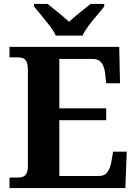

<svg xmlns="http://www.w3.org/2000/svg" viewBox="-20 -951 693 971"><path d="M28 0V-53H70Q84 -53 95.5 -57Q107 -61 114 -74Q121 -87 121 -113V-596Q121 -625 114.5 -638.5Q108 -652 96.5 -656.5Q85 -661 70 -661H28V-714H583L587 -530H517L512 -577Q508 -614 493.5 -633.5Q479 -653 448 -653H280V-403H517V-343H280V-61H480Q510 -61 524.5 -82.5Q539 -104 544 -137L552 -184H621L614 0ZM262 -771Q252 -794 231.5 -820.5Q211 -847 189.5 -873Q168 -899 152 -918V-931H221Q235 -920 254.5 -904Q274 -888 294 -871.5Q314 -855 329 -841Q344 -855 364 -871.5Q384 -888 404 -904Q424 -920 438 -931H507V-918Q492 -899 470 -873Q448 -847 428 -820.5Q408 -794 397 -771Z"/></svg>

Font: Noto Serif Kannada
Style: Bold
Weight: 700
Version: Version 2.003